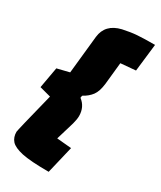

<svg xmlns="http://www.w3.org/2000/svg" viewBox="-210 -747 746 890"><g transform="rotate(30 163.0 -302.0)"><path d="M168 -78 246 -71 211 76Q112 76 67 66Q22 56 5.5 37.5Q-11 19 -11 -10Q-11 -18 42 -229L-18 -245L2 -357L67 -373L88 -575Q96 -647 175 -666Q216 -675 250.5 -677.5Q285 -680 344 -680L327 -533Q324 -533 247 -526L235 -409Q230 -366 213.5 -344Q197 -322 169 -307L167 -295Q204 -267 204 -218Q204 -201 197 -175Z"/></g></svg>

Font: Changa One
Style: Italic
Weight: 400
Italic angle: -12°
Designer: Eduardo Rodriguez Tunni
Foundry: Eduardo Rodriguez Tunni
Version: Version 1.003